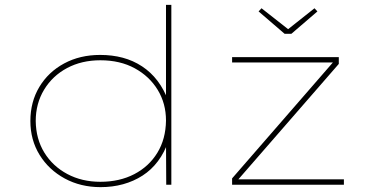

<svg xmlns="http://www.w3.org/2000/svg" viewBox="-20 -760 1509 790"><path d="M394 10Q312 10 246.5 -25.5Q181 -61 143 -122.5Q105 -184 105 -262Q105 -341 142 -402.5Q179 -464 244 -499Q309 -534 392 -534Q442 -534 485 -522.5Q528 -511 564.5 -487Q601 -463 628 -427.5Q655 -392 673 -344L663 -345V-740H685V0H664L663 -180L674 -182Q657 -133 630 -97Q603 -61 566.5 -37.5Q530 -14 486.5 -2Q443 10 394 10ZM393 -12Q472 -12 532.5 -43.5Q593 -75 627.5 -131.5Q662 -188 663 -264Q663 -334 629 -390Q595 -446 534.5 -479Q474 -512 393 -512Q316 -512 256 -480Q196 -448 161.5 -391Q127 -334 127 -262Q128 -188 162.5 -132Q197 -76 257 -44Q317 -12 393 -12ZM935 0V-26L1361 -516V-503H935V-525H1374V-497L952 -12L951 -22H1395V0ZM1151 -621 1044 -713 1056 -726 1173 -634H1158L1274 -726L1286 -713L1179 -621Z"/></svg>

Font: Lexend Peta Thin
Style: Regular
Weight: 250
Version: Version 1.007